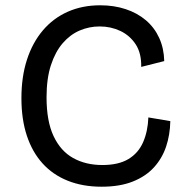

<svg xmlns="http://www.w3.org/2000/svg" viewBox="-20 -693 704 726"><path d="M364 13Q293 13 236.5 -9.5Q180 -32 141 -75Q102 -118 81.5 -180Q61 -242 61 -322Q61 -403 82 -467.5Q103 -532 142 -578Q181 -624 236 -648.5Q291 -673 359 -673Q411 -673 455 -658.5Q499 -644 531.5 -616.5Q564 -589 582 -549.5Q600 -510 601 -462L514 -440Q515 -492 493 -525.5Q471 -559 435 -576Q399 -593 357 -593Q317 -593 281 -577.5Q245 -562 217 -529.5Q189 -497 172.5 -446.5Q156 -396 156 -325Q156 -235 182.5 -178.5Q209 -122 256.5 -95.5Q304 -69 367 -69Q428 -69 465.5 -91.5Q503 -114 521 -155Q539 -196 541 -249L624 -235Q623 -183 608 -138.5Q593 -94 562 -60Q531 -26 482 -6.5Q433 13 364 13Z"/></svg>

Font: Bricolage Grotesque 17pt
Style: Regular
Weight: 400
Version: Version 1.001;gftools[0.9.33.dev8+g029e19f]